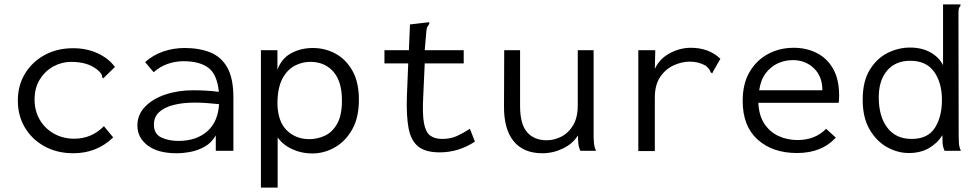

<svg xmlns="http://www.w3.org/2000/svg" viewBox="-20 -685 4440 872"><path d="M313 11Q240 11 183 -20Q126 -51 93.5 -105Q61 -159 61 -228Q61 -297 93.5 -350.5Q126 -404 182.5 -435Q239 -466 312 -466Q373 -466 422.5 -443.5Q472 -421 502 -381L456 -336L449 -329L444 -334Q444 -342 440.5 -348.5Q437 -355 424 -367Q399 -387 369.5 -395.5Q340 -404 303 -404Q261 -404 223 -383.5Q185 -363 161 -324.5Q137 -286 137 -233Q137 -181 161 -140.5Q185 -100 226 -77.5Q267 -55 317 -55Q396 -55 452 -112L494 -61Q420 11 313 11Z M782 11Q697 11 650.5 -24.5Q604 -60 604 -115Q604 -164 638.5 -200Q673 -236 730.5 -255.5Q788 -275 857 -275Q883 -275 912.5 -273.5Q942 -272 974 -268Q966 -348 926 -377.5Q886 -407 813 -407Q777 -407 742 -395Q707 -383 678 -357L639 -403Q675 -435 721 -451Q767 -467 819 -467Q885 -467 935 -447Q985 -427 1012.5 -378Q1040 -329 1040 -243V0H960V-70Q941 -37 910.5 -19.5Q880 -2 846 4.5Q812 11 782 11ZM679 -119Q679 -77 712 -61Q745 -45 790 -45Q871 -45 920.5 -88Q970 -131 975 -212Q947 -215 918 -217Q889 -219 864 -219Q811 -219 769 -208.5Q727 -198 703 -176Q679 -154 679 -119Z M1165 167V-457H1240V-368Q1258 -419 1302 -443Q1346 -467 1401 -467Q1456 -467 1503.5 -441.5Q1551 -416 1580.5 -364Q1610 -312 1610 -232Q1610 -151 1579.5 -97Q1549 -43 1500.5 -15.5Q1452 12 1398 12Q1349 12 1307 -7.5Q1265 -27 1241 -61V167ZM1385 -53Q1420 -53 1454 -68Q1488 -83 1510.5 -121.5Q1533 -160 1533 -229Q1533 -312 1496.5 -356.5Q1460 -401 1397 -404Q1357 -406 1320.5 -387.5Q1284 -369 1262 -326.5Q1240 -284 1240 -213Q1242 -132 1283 -92.5Q1324 -53 1385 -53Z M1977 7Q1912 7 1879 -20Q1846 -47 1835.5 -103.5Q1825 -160 1828 -248L1834 -397H1726V-457H1837L1842 -574L1919 -583L1929 -584L1930 -577Q1925 -570 1921 -563Q1917 -556 1916 -539L1909 -457H2086V-397H1909L1902 -243Q1898 -167 1905.5 -126Q1913 -85 1933.5 -69.5Q1954 -54 1989 -54Q2026 -54 2054.5 -67Q2083 -80 2114 -100L2137 -42Q2063 7 1977 7Z M2443 11Q2358 11 2313 -43.5Q2268 -98 2269 -204L2270 -457H2342V-204Q2342 -121 2374 -84.5Q2406 -48 2463 -48Q2498 -48 2530.5 -65Q2563 -82 2583.5 -117Q2604 -152 2604 -206V-457H2676V-71Q2676 -53 2677.5 -35.5Q2679 -18 2687 0H2616Q2608 -17 2606.5 -35Q2605 -53 2605 -70Q2581 -32 2536.5 -10.5Q2492 11 2443 11Z M2879 -457H2956L2954 -372Q2975 -418 3021.5 -443Q3068 -468 3118 -468Q3199 -468 3252 -418L3219 -361L3215 -352L3208 -356Q3206 -363 3201.5 -369.5Q3197 -376 3185 -387Q3166 -397 3149 -401Q3132 -405 3112 -405Q3076 -405 3039 -388Q3002 -371 2978 -335Q2954 -299 2954 -242V1H2879Z M3600 10Q3489 10 3421 -51Q3353 -112 3353 -227Q3353 -305 3384.5 -358.5Q3416 -412 3468.5 -440Q3521 -468 3585 -468Q3642 -468 3689 -444.5Q3736 -421 3763.5 -373Q3791 -325 3791 -251Q3791 -242 3790.5 -234Q3790 -226 3789 -218H3424Q3427 -159 3452.5 -121.5Q3478 -84 3517.5 -66.5Q3557 -49 3602 -49Q3682 -49 3732 -100L3776 -60Q3712 10 3600 10ZM3428 -275H3715Q3715 -338 3676.5 -375Q3638 -412 3580 -412Q3545 -412 3513 -397.5Q3481 -383 3458 -353Q3435 -323 3428 -275Z M4108 10Q4057 10 4009 -16.5Q3961 -43 3929.5 -97Q3898 -151 3898 -232Q3898 -316 3930.5 -368.5Q3963 -421 4012 -445Q4061 -469 4113 -469Q4167 -469 4206 -447Q4245 -425 4263 -389V-665H4342V-658Q4336 -652 4334.5 -645Q4333 -638 4333 -621L4334 -71Q4334 -53 4335 -35.5Q4336 -18 4344 0H4270Q4262 -18 4261 -35.5Q4260 -53 4260 -71Q4237 -34 4198.5 -12Q4160 10 4108 10ZM4120 -54Q4194 -54 4226 -104.5Q4258 -155 4258 -231Q4258 -309 4222.5 -359Q4187 -409 4114 -409Q4047 -409 4009 -364.5Q3971 -320 3971 -243Q3971 -156 4010 -105Q4049 -54 4120 -54Z"/></svg>

Font: Inconsolata SemiExpanded
Style: Regular
Weight: 400
Width: 6
Monospace: yes
Designer: Raph Levien, Cyreal, Brenton Simpson
Foundry: Raph Levien, Cyreal, Google
Version: Version 3.000; ttfautohint (v1.8.2.53-6de2)